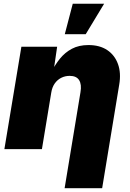

<svg xmlns="http://www.w3.org/2000/svg" viewBox="-20 -780 680 1004"><path d="M248 -295.4 199.2 0H2.9L91.8 -535.6H278.8L258.3 -395.5L245.6 -397.5Q266.6 -439.9 293.2 -472.9Q319.8 -505.9 356.2 -525.1Q392.6 -544.4 442.4 -544.4Q501.5 -544.4 540.8 -518.1Q580.1 -491.7 596.9 -445.1Q613.8 -398.4 603.5 -337.9L514.2 204.1H317.9L400.9 -298.3Q407.7 -338.4 393.8 -360.8Q379.9 -383.3 344.2 -383.3Q320.3 -383.3 300 -373Q279.8 -362.8 266.1 -343.3Q252.4 -323.7 248 -295.4ZM318.8 -601.1 360.4 -760.3H524.4L428.2 -601.1Z"/></svg>

Font: Inter 20pt Black
Style: Italic
Weight: 900
Italic angle: -9.3988°
Version: Version 4.001;git-66647c0bb